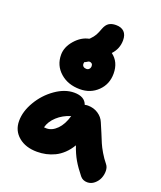

<svg xmlns="http://www.w3.org/2000/svg" viewBox="-184 -1119 1073 1281"><g transform="rotate(20 352.0 -479.0)"><path d="M333 -520Q247.6 -520 192.4 -569.1Q137.2 -618.2 137.2 -693.8Q137.2 -748.5 180.2 -797.9Q223.1 -847.2 277.8 -857.9Q278.8 -858.9 281 -860.8Q283.2 -862.8 284.2 -863.8Q302.7 -882.3 313 -900.6Q323.2 -918.9 334 -949.2Q345.7 -980 365 -992.4Q384.3 -1004.9 415 -1004.9Q452.6 -1004.9 472.9 -984.6Q493.2 -964.4 493.2 -924.8Q493.2 -864.7 451.2 -819.8Q509.8 -776.9 509.8 -693.8Q509.8 -619.1 459 -569.6Q408.2 -520 333 -520ZM297.9 -688Q297.9 -675.8 306.2 -668.9Q314.5 -662.1 328.1 -662.1Q339.8 -662.1 347.4 -670.4Q355 -678.7 355 -691.9Q355 -702.6 348.6 -708.7Q342.3 -714.8 331.1 -714.8Q325.2 -714.8 315.9 -708Q306.6 -701.2 300.8 -701.2Q297.9 -693.8 297.9 -688ZM207 -29.8Q126 -29.8 75.4 -72Q24.9 -114.3 24.9 -183.1Q24.9 -251 66.7 -321.8Q108.4 -392.6 174.8 -439.2Q241.2 -485.8 307.1 -485.8Q381.8 -485.8 399.9 -433.1Q410.2 -436 421.9 -436Q463.4 -436 495.1 -415Q526.9 -394 540 -361.8Q551.8 -335.9 568.4 -295.2Q585 -254.4 595 -230.7Q605 -207 624.5 -173.8Q644 -140.6 668.9 -109.9Q682.6 -93.3 683.1 -66.4Q683.6 -39.6 673.3 -14.6Q663.1 10.3 641.1 28.6Q619.1 46.9 591.8 46.9Q559.6 46.9 541 23.9Q502.9 -23.4 479.2 -64Q455.6 -104.5 437 -159.2Q416 -123.5 388.7 -97.7Q361.3 -71.8 331.1 -57.4Q300.8 -43 270.3 -36.4Q239.7 -29.8 207 -29.8ZM213.9 -198.2Q252.9 -198.2 287.8 -233.2Q322.8 -268.1 340.8 -332Q285.2 -314.9 246.1 -279.1Q207 -243.2 195.8 -199.2Q201.7 -198.2 213.9 -198.2Z"/></g></svg>

Font: Shantell Sans Irregular Bouncy
Style: Regular
Weight: 800
Designer: Stephen Nixon, Anya Danilova, Shantell Martin
Foundry: Arrow Type
Version: Version 1.006;[9816181b4]